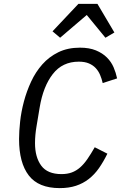

<svg xmlns="http://www.w3.org/2000/svg" viewBox="-20 -955 640 987"><path d="M287 12Q178 12 128 -53Q78 -118 78 -240Q78 -280 83.5 -330.5Q89 -381 103 -433.5Q117 -486 140 -535.5Q163 -585 197.5 -624Q232 -663 280 -686.5Q328 -710 391 -710Q439 -710 473 -696Q507 -682 529.5 -659.5Q552 -637 564 -609Q576 -581 582 -552L508 -528Q503 -550 494.5 -570Q486 -590 472 -605Q458 -620 437 -629Q416 -638 385 -638Q301 -638 251.5 -574.5Q202 -511 184 -403L168 -307Q164 -284 162 -262Q160 -240 160 -219Q160 -147 192 -103.5Q224 -60 296 -60Q326 -60 349 -68.5Q372 -77 391.5 -94Q411 -111 429 -137Q447 -163 467 -198L532 -165Q512 -124 489 -91Q466 -58 436.5 -35Q407 -12 370.5 0Q334 12 287 12ZM481 -935 568 -788 522 -761 426 -878 289 -761 250 -794 383 -935Z"/></svg>

Font: IBM Plex Mono
Style: Italic
Weight: 400
Italic angle: -9°
Monospace: yes
Designer: Mike Abbink, Paul van der Laan, Pieter van Rosmalen
Foundry: Bold Monday
Version: Version 2.3